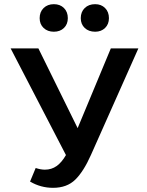

<svg xmlns="http://www.w3.org/2000/svg" viewBox="-20 -890 706 920"><path d="M170 -803Q170 -833 189 -851.5Q208 -870 238 -870Q268 -870 286.5 -851.5Q305 -833 305 -803Q305 -774 286.5 -756Q268 -738 238 -738Q208 -738 189 -756Q170 -774 170 -803ZM367 -803Q367 -833 386 -851.5Q405 -870 436 -870Q465 -870 483.5 -851.5Q502 -833 502 -803Q502 -774 483.5 -756Q465 -738 436 -738Q405 -738 386 -756Q367 -774 367 -803ZM643 -658 416 -148Q381 -69 341 -29.5Q301 10 234 10Q175 10 124 -20L151 -85Q175 -77 195 -77Q227 -77 251.5 -94.5Q276 -112 296 -147L31 -658H164L352 -276L511 -658Z"/></svg>

Font: Ysabeau Infant
Style: Bold
Weight: 700
Designer: Christian Thalmann (Catharsis Fonts)
Version: Version 0.003